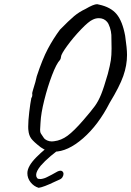

<svg xmlns="http://www.w3.org/2000/svg" viewBox="-20 -685 628 919"><path d="M116 -61Q115 -66 115 -79Q115 -107 120 -149Q125 -191 130 -216Q134 -220 134.5 -228Q135 -236 134 -238Q134 -241 139 -258Q151 -295 156 -320Q183 -402 209 -451Q235 -500 267 -543Q310 -587 334.5 -607.5Q359 -628 389 -642Q428 -665 445 -665Q448 -665 454 -663Q510 -651 538 -617.5Q566 -584 579 -514Q588 -453 588 -422Q588 -372 570 -321Q552 -270 505 -193Q451 -87 377.5 -23Q304 41 239 41Q204 41 175 20Q140 -7 129 -22.5Q118 -38 116 -61ZM379 -110Q418 -155 434.5 -178Q451 -201 464 -233Q477 -265 496 -331Q507 -373 510.5 -396.5Q514 -420 514 -453L513 -518Q512 -535 506 -553.5Q500 -572 492 -581Q477 -598 453 -598Q438 -598 424 -591Q405 -583 368 -544.5Q331 -506 301.5 -465.5Q272 -425 272 -413Q272 -412 271 -407Q270 -402 267 -398Q250 -380 229 -325Q208 -270 192 -206Q176 -142 174 -99L172 -65Q172 -56 173.5 -51Q175 -46 180 -39.5Q185 -33 189 -26Q194 -18 205 -13Q216 -8 228 -8Q235 -8 239 -9Q273 -13 303.5 -35.5Q334 -58 379 -110ZM111 144Q111 111 153.5 68Q196 25 246 -8L276 22Q253 36 223 61.5Q193 87 175 108Q153 135 153 152Q153 161 157 166Q159 170 163.5 171Q168 172 175 172Q192 170 207.5 161.5Q223 153 228 151L255 136Q263 132 270 132Q276 132 280 136.5Q284 141 284 147Q284 155 279 163Q274 171 264 175L244 184Q188 211 165 214Q142 207 126.5 187.5Q111 168 111 144Z"/></svg>

Font: Caveat
Style: Regular
Weight: 400
Designer: Pablo Impallari
Foundry: Pablo Impallari
Version: Version 1.500; ttfautohint (v1.6)